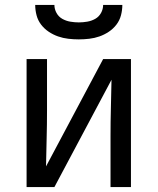

<svg xmlns="http://www.w3.org/2000/svg" viewBox="-20 -760 640 780"><path d="M88 0V-520H171V-312Q171 -255 169.5 -198Q168 -141 167 -84L399 -520H512V0H429V-208Q429 -265 430.5 -322Q432 -379 433 -436L201 0ZM300 -600Q279 -600 257.5 -602.5Q236 -605 216 -612Q196 -619 178 -631Q160 -643 147 -660Q134 -677 128.5 -698Q123 -719 123 -740H201Q201 -723 209.5 -707.5Q218 -692 233 -683.5Q248 -675 265.5 -672Q283 -669 300 -669Q317 -669 334.5 -672Q352 -675 367 -683.5Q382 -692 390.5 -707.5Q399 -723 399 -740H477Q477 -719 471.5 -698Q466 -677 453 -660Q440 -643 422 -631Q404 -619 384 -612Q364 -605 342.5 -602.5Q321 -600 300 -600Z"/></svg>

Font: Iosevka Fixed Extended
Style: Regular
Weight: 400
Width: 7
Monospace: yes
Designer: Belleve Invis
Foundry: Belleve Invis
Version: Version 24.1.1; ttfautohint (v1.8.4)